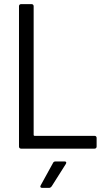

<svg xmlns="http://www.w3.org/2000/svg" viewBox="-20 -720 519 930"><path d="M82 0H438C444 0 448 -4 448 -10V-52C448 -58 444 -62 438 -62H147C145 -62 143 -64 143 -66V-690C143 -696 139 -700 133 -700H82C76 -700 72 -696 72 -690V-10C72 -4 76 0 82 0ZM184 190H218C223 190 227 187 230 183L299 74C303 67 301 62 293 62H249C244 62 239 64 237 69L177 178C173 185 176 190 184 190Z"/></svg>

Font: Barlow Semi Condensed
Style: Regular
Weight: 400
Width: 4
Designer: Jeremy Tribby
Foundry: Tribby Type
Version: Version 1.422;hotconv 1.0.109;makeotfexe 2.5.65596